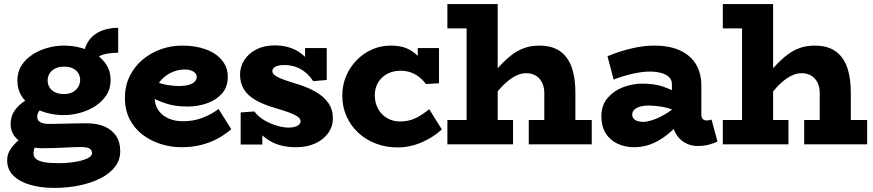

<svg xmlns="http://www.w3.org/2000/svg" viewBox="-20 -706 4268 939"><path d="M245 213Q180 213 128 198Q76 183 45.5 153Q15 123 15 78Q15 48 31.5 23.5Q48 -1 71.5 -20Q95 -39 116 -52L177 -20Q167 -14 155.5 4Q144 22 144 45Q144 61 156.5 71.5Q169 82 196 87Q223 92 265 92Q308 92 345.5 86Q383 80 406.5 69Q430 58 430 44Q430 26 416 19.5Q402 13 373 13Q355 13 335.5 14Q316 15 293.5 16Q271 17 244 18Q217 19 184 19Q147 19 112 5Q77 -9 54.5 -35.5Q32 -62 32 -100Q32 -137 51 -164.5Q70 -192 99.5 -211Q129 -230 160 -240L213 -199Q200 -193 188.5 -182.5Q177 -172 169.5 -160Q162 -148 162 -136Q162 -121 170.5 -113.5Q179 -106 191 -103Q203 -100 215 -100Q240 -100 261.5 -100.5Q283 -101 304.5 -101.5Q326 -102 350.5 -102.5Q375 -103 406 -103Q454 -103 490.5 -87.5Q527 -72 547.5 -42Q568 -12 568 34Q568 76 543 109Q518 142 473.5 165Q429 188 370.5 200.5Q312 213 245 213ZM292 -143Q251 -143 210.5 -153.5Q170 -164 137 -185Q104 -206 84.5 -238Q65 -270 65 -312Q65 -355 86 -387Q107 -419 141 -440.5Q175 -462 214.5 -472.5Q254 -483 292 -483Q334 -483 374.5 -472.5Q415 -462 448 -441Q481 -420 501 -388.5Q521 -357 521 -315Q521 -272 499.5 -239.5Q478 -207 443.5 -185.5Q409 -164 369 -153.5Q329 -143 292 -143ZM293 -246Q318 -246 335.5 -255.5Q353 -265 362.5 -281Q372 -297 372 -315Q372 -333 363 -348Q354 -363 336.5 -371.5Q319 -380 293 -380Q267 -380 249 -370.5Q231 -361 222 -346Q213 -331 213 -312Q213 -294 222 -279Q231 -264 249 -255Q267 -246 293 -246ZM437 -407 389 -442Q395 -477 410.5 -501.5Q426 -526 449 -541Q472 -556 500 -563Q528 -570 558 -570V-448Q520 -448 489.5 -440.5Q459 -433 437 -407Z M868 14Q816 14 766.5 -1.5Q717 -17 677 -47.5Q637 -78 614 -123Q591 -168 591 -227Q591 -286 614 -333Q637 -380 676.5 -413.5Q716 -447 766 -465Q816 -483 871 -483Q937 -483 987 -464.5Q1037 -446 1065.5 -411.5Q1094 -377 1094 -330Q1094 -281 1066 -249Q1038 -217 993 -201Q948 -185 897 -185Q836 -185 791.5 -200Q747 -215 703 -238V-323Q758 -297 794.5 -291Q831 -285 858 -285Q886 -286 904.5 -291.5Q923 -297 932.5 -307Q942 -317 942 -330Q942 -346 926 -356Q910 -366 883 -366Q855 -366 829 -356Q803 -346 782 -328Q761 -310 748.5 -286Q736 -262 736 -233Q736 -194 754.5 -167Q773 -140 804.5 -126.5Q836 -113 874 -113Q928 -113 972 -130.5Q1016 -148 1049 -173L1111 -74Q1081 -48 1044 -28Q1007 -8 963 3Q919 14 868 14Z M1428 14Q1394 14 1363.5 7.5Q1333 1 1306.5 -13Q1280 -27 1257 -50Q1234 -73 1216 -105L1263 -108V1H1157V-156L1224 -161Q1241 -137 1271 -119Q1301 -101 1333.5 -91.5Q1366 -82 1391 -82Q1410 -82 1423 -86Q1436 -90 1443 -97Q1450 -104 1450 -113Q1450 -119 1445.5 -126Q1441 -133 1429 -140Q1417 -147 1393.5 -156Q1370 -165 1331 -176Q1272 -193 1232.5 -215Q1193 -237 1173.5 -268Q1154 -299 1154 -341Q1154 -380 1175 -412.5Q1196 -445 1234 -464.5Q1272 -484 1324 -484Q1366 -484 1401 -472Q1436 -460 1465.5 -434Q1495 -408 1519 -365L1472 -361V-471H1578V-315L1512 -309Q1494 -336 1472 -353.5Q1450 -371 1424.5 -379.5Q1399 -388 1370 -388Q1352 -388 1339 -384.5Q1326 -381 1319 -374Q1312 -367 1312 -358Q1312 -351 1317 -344.5Q1322 -338 1334.5 -331Q1347 -324 1369 -316Q1391 -308 1424 -298Q1482 -281 1523 -257.5Q1564 -234 1586 -202Q1608 -170 1608 -127Q1608 -87 1585 -55Q1562 -23 1521.5 -4.5Q1481 14 1428 14Z M1924 15Q1868 15 1819 -3.5Q1770 -22 1733 -56Q1696 -90 1675 -136.5Q1654 -183 1654 -238Q1654 -290 1673 -334.5Q1692 -379 1725 -412.5Q1758 -446 1800.5 -464.5Q1843 -483 1890 -483Q1936 -483 1967 -470.5Q1998 -458 2021.5 -434Q2045 -410 2066 -375L2023 -381V-471H2127V-299L2063 -295Q2048 -315 2029.5 -329.5Q2011 -344 1988.5 -352Q1966 -360 1939 -360Q1912 -360 1889 -351.5Q1866 -343 1849 -327Q1832 -311 1822.5 -289Q1813 -267 1813 -240Q1813 -203 1829 -174Q1845 -145 1873 -128.5Q1901 -112 1936 -112Q1979 -112 2012 -128Q2045 -144 2079 -172L2141 -73Q2097 -33 2040.5 -9Q1984 15 1924 15Z M2642 0V-250Q2642 -272 2636 -290Q2630 -308 2618.5 -321Q2607 -334 2590.5 -341Q2574 -348 2553 -348Q2529 -348 2505 -336.5Q2481 -325 2456.5 -303.5Q2432 -282 2407 -251Q2382 -220 2355 -180V-299Q2390 -346 2421.5 -380.5Q2453 -415 2483.5 -438Q2514 -461 2546.5 -472Q2579 -483 2618 -483Q2663 -483 2696 -468.5Q2729 -454 2751 -424.5Q2773 -395 2783.5 -351.5Q2794 -308 2794 -250V0ZM2168 0V-119H2489V0ZM2566 0V-119H2874V0ZM2414 -686V0H2262V-567H2168V-686Z M3391 8Q3358 8 3329.5 -8Q3301 -24 3283.5 -55.5Q3266 -87 3266 -132V-295Q3266 -316 3251.5 -329.5Q3237 -343 3212 -349.5Q3187 -356 3157 -356Q3123 -356 3077 -346Q3031 -336 2981 -317L2951 -431Q3011 -456 3070 -469.5Q3129 -483 3179 -483Q3257 -483 3308.5 -458Q3360 -433 3385 -389.5Q3410 -346 3410 -288V-146Q3410 -130 3417.5 -123.5Q3425 -117 3435 -117Q3443 -117 3449.5 -118.5Q3456 -120 3460 -121L3489 -14Q3476 -7 3450 0.5Q3424 8 3391 8ZM3081 14Q3038 14 3001.5 -2.5Q2965 -19 2943 -53Q2921 -87 2921 -139Q2922 -193 2952.5 -228Q2983 -263 3028.5 -280Q3074 -297 3120 -297Q3182 -297 3224 -282Q3266 -267 3309 -244V-152Q3257 -178 3217 -184Q3177 -190 3151 -190Q3130 -190 3112 -185Q3094 -180 3083 -170.5Q3072 -161 3072 -145Q3072 -133 3079.5 -125Q3087 -117 3099.5 -113.5Q3112 -110 3126 -110Q3143 -110 3171.5 -119Q3200 -128 3235.5 -149Q3271 -170 3309 -206L3306 -108Q3272 -69 3235.5 -41.5Q3199 -14 3161 0Q3123 14 3081 14Z M3989 0V-250Q3989 -272 3983 -290Q3977 -308 3965.5 -321Q3954 -334 3937.5 -341Q3921 -348 3900 -348Q3876 -348 3852 -336.5Q3828 -325 3803.5 -303.5Q3779 -282 3754 -251Q3729 -220 3702 -180V-299Q3737 -346 3768.5 -380.5Q3800 -415 3830.5 -438Q3861 -461 3893.5 -472Q3926 -483 3965 -483Q4010 -483 4043 -468.5Q4076 -454 4098 -424.5Q4120 -395 4130.5 -351.5Q4141 -308 4141 -250V0ZM3515 0V-119H3836V0ZM3913 0V-119H4221V0ZM3761 -686V0H3609V-567H3515V-686Z"/></svg>

Font: BioRhyme ExtraBold ExtraBold
Style: Regular
Weight: 800
Version: Version 1.600;gftools[0.9.33]